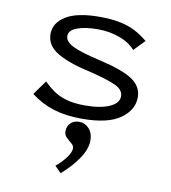

<svg xmlns="http://www.w3.org/2000/svg" viewBox="-83 -540 791 887"><g transform="rotate(10 312.5 -96.5)"><path d="M314 10Q238 10 180 -8Q122 -26 73 -64L121 -131Q143 -109 168 -91.5Q193 -74 228.5 -63.5Q264 -53 317 -53Q389 -53 431.5 -72Q474 -91 474 -123Q474 -153 438.5 -170.5Q403 -188 318 -209Q215 -231 159 -263.5Q103 -296 103 -351Q103 -403 155.5 -435.5Q208 -468 313 -468Q370 -468 410.5 -459.5Q451 -451 481.5 -435Q512 -419 541 -395L492 -344Q464 -376 416.5 -393Q369 -410 316 -410Q256 -410 218.5 -396Q181 -382 181 -355Q181 -329 219 -310Q257 -291 354 -269Q461 -244 506 -213Q551 -182 551 -132Q551 -72 492.5 -31Q434 10 314 10ZM261 275 231 245Q260 221 278.5 195.5Q297 170 297 153Q297 139 285 129.5Q273 120 261 108.5Q249 97 249 80Q249 57 264 41.5Q279 26 305 26Q332 26 351 47Q370 68 370 101Q370 141 342 184Q314 227 261 275Z"/></g></svg>

Font: Inconsolata Expanded Thin
Style: Regular
Weight: 100
Width: 7
Monospace: yes
Designer: Raph Levien, Cyreal, Brenton Simpson
Foundry: Raph Levien, Cyreal, Google
Version: Version 3.100; ttfautohint (v1.8.4.7-5d5b)